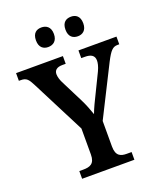

<svg xmlns="http://www.w3.org/2000/svg" viewBox="-164 -1020 952 1125"><g transform="rotate(-20 312.0 -457.5)"><path d="M414 -793C442 -793 469 -809 469 -854C469 -900 442 -915 414 -915C384 -915 358 -900 358 -854C358 -809 384 -793 414 -793ZM229 -793C258 -793 286 -809 286 -854C286 -900 258 -915 229 -915C200 -915 174 -900 174 -854C174 -809 200 -793 229 -793ZM151 0H477V-48H447C410 -48 380 -58 380 -118V-277L537 -589C568 -649 584 -666 614 -666H625V-714H388V-666H410C449 -666 470 -653 470 -621C470 -608 466 -586 453 -559L398 -446C377 -404 357 -363 346 -332C335 -363 323 -397 303 -436L234 -573C226 -589 219 -610 219 -627C219 -650 234 -666 270 -666H291V-714H-1V-666H11C46 -666 57 -652 77 -613L248 -278V-116C248 -58 217 -48 176 -48H151Z"/></g></svg>

Font: Noto Serif Devanagari SemiCondensed SemiBold
Style: Regular
Weight: 600
Width: 4
Designer: Universal Thirst, Indian Type Foundry and the Monotype Design Team
Foundry: Monotype Imaging Inc.
Version: Version 2.004